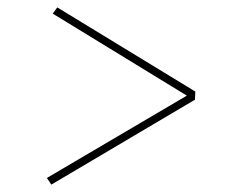

<svg xmlns="http://www.w3.org/2000/svg" viewBox="-20 -543 616 520"><path d="M119 -43 107 -61 486 -284 123 -506 135 -523 509 -295 508 -273Z"/></svg>

Font: Literata 60pt ExtraLight
Style: Italic
Weight: 250
Italic angle: -2°
Designer: Latin by Veronika Burian and Jose Scaglione. Greek by Irene Vlachou. Cyrillic by Vera Evstafieva
Foundry: TypeTogether
Version: Version 3.103;gftools[0.9.29]